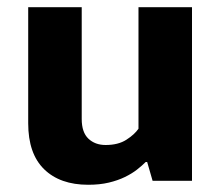

<svg xmlns="http://www.w3.org/2000/svg" viewBox="-20 -500 609 531"><path d="M363 -480H511V0H402L387 -52H383Q373 -42 359 -31Q345 -20 325.5 -10.5Q306 -1 281 5Q256 11 224 11Q146 11 102 -32Q58 -75 58 -159V-480H206V-171Q206 -134 224.5 -116.5Q243 -99 272 -99Q307 -99 329.5 -113.5Q352 -128 363 -144Z"/></svg>

Font: Mukta Vaani ExtraBold
Style: Regular
Weight: 800
Designer: Noopur Datye, Girish Dalvi, Yashodeep Gholap, Pallavi Karambelkar
Foundry: Ek Type
Version: Version 2.538;PS 1.000;hotconv 16.6.51;makeotf.lib2.5.65220;